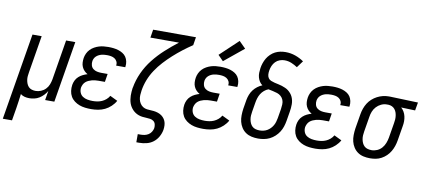

<svg xmlns="http://www.w3.org/2000/svg" viewBox="-119 -1078 3556 1603"><g transform="rotate(10 1659.0 -276.5)"><path d="M-36 215 86 -520H164L112 -205Q109 -188 107.5 -171.5Q106 -155 108.5 -139Q111 -123 117 -108Q123 -93 133.5 -82Q144 -71 160 -66Q176 -61 193 -61Q215 -61 237.5 -70Q260 -79 277 -96.5Q294 -114 302.5 -136Q311 -158 315 -180L371 -520H449L363 0H285L298 -79Q287 -60 271 -43Q255 -26 235.5 -14Q216 -2 194 3Q172 8 151 8Q130 8 111 3Q92 -2 77 -14Q73 16 69 46.5Q65 77 60 107L42 215Z M676 8Q650 8 624.5 5Q599 2 576 -6.5Q553 -15 533 -30Q513 -45 501 -66Q489 -87 485.5 -112.5Q482 -138 486 -164Q489 -183 498 -202Q507 -221 523 -235.5Q539 -250 557.5 -259Q576 -268 596 -274Q580 -283 567.5 -296Q555 -309 547.5 -326Q540 -343 539 -362.5Q538 -382 541 -402Q544 -421 553 -440.5Q562 -460 577 -475.5Q592 -491 611 -501.5Q630 -512 649.5 -518Q669 -524 689.5 -526Q710 -528 729 -528Q751 -528 772.5 -525.5Q794 -523 813.5 -517Q833 -511 851 -500Q869 -489 880 -472.5Q891 -456 895.5 -435Q900 -414 897 -392L896 -386H819V-389Q822 -406 814.5 -421Q807 -436 793.5 -444.5Q780 -453 763.5 -456Q747 -459 730 -459Q718 -459 706 -458Q694 -457 682.5 -454Q671 -451 660 -445.5Q649 -440 639.5 -431.5Q630 -423 624.5 -412Q619 -401 617 -390Q614 -371 619 -353Q624 -335 638 -324Q652 -313 670 -309Q688 -305 707 -305H761L750 -236H696Q682 -236 668 -234.5Q654 -233 640.5 -229.5Q627 -226 613.5 -220Q600 -214 589 -204.5Q578 -195 571.5 -182Q565 -169 562 -155Q559 -132 567 -112Q575 -92 592.5 -80.5Q610 -69 632 -65Q654 -61 677 -61Q696 -61 715.5 -64Q735 -67 753.5 -75Q772 -83 788.5 -97Q805 -111 815 -129L879 -98Q865 -72 841.5 -50Q818 -28 791 -15Q764 -2 734.5 3Q705 8 676 8Z M1096 215V146H1121Q1137 146 1154 142.5Q1171 139 1186 129.5Q1201 120 1210.5 104.5Q1220 89 1223 73Q1225 56 1221 40Q1217 24 1204.5 14.5Q1192 5 1175.5 2.5Q1159 0 1142.5 -0.5Q1126 -1 1109.5 -3Q1093 -5 1077.5 -10.5Q1062 -16 1049 -24.5Q1036 -33 1025.5 -44Q1015 -55 1006.5 -68.5Q998 -82 993 -97Q988 -112 985.5 -128Q983 -144 982.5 -160.5Q982 -177 983.5 -194Q985 -211 987 -228L988 -229Q999 -294 1027.5 -356.5Q1056 -419 1099 -473.5Q1142 -528 1194 -575.5Q1246 -623 1302 -666H1060L1071 -735H1434L1423 -666Q1381 -638 1341.5 -607.5Q1302 -577 1265 -543.5Q1228 -510 1194.5 -473.5Q1161 -437 1133.5 -395.5Q1106 -354 1088.5 -309Q1071 -264 1064 -218Q1061 -199 1060 -179.5Q1059 -160 1063 -142Q1067 -124 1077 -108.5Q1087 -93 1102 -83.5Q1117 -74 1136 -71.5Q1155 -69 1174.5 -68.5Q1194 -68 1212.5 -64Q1231 -60 1247 -52Q1263 -44 1275.5 -31Q1288 -18 1295 -1.5Q1302 15 1303 34.5Q1304 54 1301 73Q1296 103 1280 132Q1264 161 1238.5 180.5Q1213 200 1181.5 207.5Q1150 215 1120 215Z M1626 8Q1600 8 1574.5 5Q1549 2 1526 -6.5Q1503 -15 1483 -30Q1463 -45 1451 -66Q1439 -87 1435.5 -112.5Q1432 -138 1436 -164Q1439 -183 1448 -202Q1457 -221 1473 -235.5Q1489 -250 1507.5 -259Q1526 -268 1546 -274Q1530 -283 1517.5 -296Q1505 -309 1497.5 -326Q1490 -343 1489 -362.5Q1488 -382 1491 -402Q1494 -421 1503 -440.5Q1512 -460 1527 -475.5Q1542 -491 1561 -501.5Q1580 -512 1599.5 -518Q1619 -524 1639.5 -526Q1660 -528 1679 -528Q1701 -528 1722.5 -525.5Q1744 -523 1763.5 -517Q1783 -511 1801 -500Q1819 -489 1830 -472.5Q1841 -456 1845.5 -435Q1850 -414 1847 -392L1846 -386H1769V-389Q1772 -406 1764.5 -421Q1757 -436 1743.5 -444.5Q1730 -453 1713.5 -456Q1697 -459 1680 -459Q1668 -459 1656 -458Q1644 -457 1632.5 -454Q1621 -451 1610 -445.5Q1599 -440 1589.5 -431.5Q1580 -423 1574.5 -412Q1569 -401 1567 -390Q1564 -371 1569 -353Q1574 -335 1588 -324Q1602 -313 1620 -309Q1638 -305 1657 -305H1711L1700 -236H1646Q1632 -236 1618 -234.5Q1604 -233 1590.5 -229.5Q1577 -226 1563.5 -220Q1550 -214 1539 -204.5Q1528 -195 1521.5 -182Q1515 -169 1512 -155Q1509 -132 1517 -112Q1525 -92 1542.5 -80.5Q1560 -69 1582 -65Q1604 -61 1627 -61Q1646 -61 1665.5 -64Q1685 -67 1703.5 -75Q1722 -83 1738.5 -97Q1755 -111 1765 -129L1829 -98Q1815 -72 1791.5 -50Q1768 -28 1741 -15Q1714 -2 1684.5 3Q1655 8 1626 8ZM1690 -577 1645 -623 1799 -768 1855 -712Z M2091 8Q2062 8 2035 2Q2008 -4 1986 -19Q1964 -34 1949.5 -56.5Q1935 -79 1928.5 -105Q1922 -131 1922.5 -159.5Q1923 -188 1927 -216L1940 -294Q1944 -316 1952.5 -338Q1961 -360 1975.5 -379Q1990 -398 2009 -412.5Q2028 -427 2050 -436Q2035 -446 2025 -462Q2015 -478 2010 -496.5Q2005 -515 2005.5 -535Q2006 -555 2009 -575Q2012 -596 2019.5 -618Q2027 -640 2038.5 -659.5Q2050 -679 2067.5 -696Q2085 -713 2105.5 -723.5Q2126 -734 2148.5 -738.5Q2171 -743 2193 -743Q2237 -743 2276.5 -729Q2316 -715 2349 -692L2307 -635Q2283 -651 2255.5 -662.5Q2228 -674 2196 -674Q2176 -674 2155.5 -666.5Q2135 -659 2120 -643.5Q2105 -628 2096.5 -608Q2088 -588 2085 -568Q2082 -551 2083 -534Q2084 -517 2092.5 -504Q2101 -491 2116 -485Q2131 -479 2147 -475Q2163 -471 2179 -468Q2195 -465 2210 -460Q2225 -455 2240 -448.5Q2255 -442 2267 -432.5Q2279 -423 2289 -411Q2299 -399 2305.5 -385Q2312 -371 2315.5 -355Q2319 -339 2319 -322.5Q2319 -306 2317.5 -289.5Q2316 -273 2313 -256L2300 -178Q2296 -154 2288 -129.5Q2280 -105 2266 -83Q2252 -61 2232 -42.5Q2212 -24 2188.5 -12.5Q2165 -1 2140 3.5Q2115 8 2091 8ZM2091 -61Q2107 -61 2123.5 -64.5Q2140 -68 2155 -76.5Q2170 -85 2182.5 -98Q2195 -111 2203.5 -126Q2212 -141 2216.5 -157Q2221 -173 2224 -189L2237 -267Q2240 -287 2241 -307.5Q2242 -328 2235 -345.5Q2228 -363 2214 -375.5Q2200 -388 2182 -394Q2164 -400 2144.5 -404Q2125 -408 2106 -412Q2087 -405 2070.5 -391Q2054 -377 2043 -359Q2032 -341 2026 -321.5Q2020 -302 2017 -283L2004 -205Q2001 -188 2000 -171Q1999 -154 2002 -137.5Q2005 -121 2011.5 -106.5Q2018 -92 2029.5 -81Q2041 -70 2057.5 -65.5Q2074 -61 2091 -61Z M2576 8Q2550 8 2524.5 5Q2499 2 2476 -6.5Q2453 -15 2433 -30Q2413 -45 2401 -66Q2389 -87 2385.5 -112.5Q2382 -138 2386 -164Q2389 -183 2398 -202Q2407 -221 2423 -235.5Q2439 -250 2457.5 -259Q2476 -268 2496 -274Q2480 -283 2467.5 -296Q2455 -309 2447.5 -326Q2440 -343 2439 -362.5Q2438 -382 2441 -402Q2444 -421 2453 -440.5Q2462 -460 2477 -475.5Q2492 -491 2511 -501.5Q2530 -512 2549.5 -518Q2569 -524 2589.5 -526Q2610 -528 2629 -528Q2651 -528 2672.5 -525.5Q2694 -523 2713.5 -517Q2733 -511 2751 -500Q2769 -489 2780 -472.5Q2791 -456 2795.5 -435Q2800 -414 2797 -392L2796 -386H2719V-389Q2722 -406 2714.5 -421Q2707 -436 2693.5 -444.5Q2680 -453 2663.5 -456Q2647 -459 2630 -459Q2618 -459 2606 -458Q2594 -457 2582.5 -454Q2571 -451 2560 -445.5Q2549 -440 2539.5 -431.5Q2530 -423 2524.5 -412Q2519 -401 2517 -390Q2514 -371 2519 -353Q2524 -335 2538 -324Q2552 -313 2570 -309Q2588 -305 2607 -305H2661L2650 -236H2596Q2582 -236 2568 -234.5Q2554 -233 2540.5 -229.5Q2527 -226 2513.5 -220Q2500 -214 2489 -204.5Q2478 -195 2471.5 -182Q2465 -169 2462 -155Q2459 -132 2467 -112Q2475 -92 2492.5 -80.5Q2510 -69 2532 -65Q2554 -61 2577 -61Q2596 -61 2615.5 -64Q2635 -67 2653.5 -75Q2672 -83 2688.5 -97Q2705 -111 2715 -129L2779 -98Q2765 -72 2741.5 -50Q2718 -28 2691 -15Q2664 -2 2634.5 3Q2605 8 2576 8Z M3040 8Q3011 8 2984 2Q2957 -4 2935.5 -19Q2914 -34 2899.5 -56.5Q2885 -79 2878.5 -105Q2872 -131 2872.5 -159.5Q2873 -188 2877 -216L2898 -342Q2902 -366 2910.5 -390Q2919 -414 2932.5 -435.5Q2946 -457 2965.5 -474.5Q2985 -492 3008 -504Q3031 -516 3055.5 -522Q3080 -528 3104 -528H3119L3354 -520L3342 -451L3223 -455Q3238 -442 3248 -424.5Q3258 -407 3262.5 -387Q3267 -367 3267 -346Q3267 -325 3263 -304L3242 -178Q3238 -154 3230 -130Q3222 -106 3209 -84Q3196 -62 3177.5 -44Q3159 -26 3136 -13.5Q3113 -1 3088.5 3.5Q3064 8 3040 8ZM3041 -61Q3065 -61 3088 -71Q3111 -81 3127.5 -100Q3144 -119 3153 -142.5Q3162 -166 3166 -189L3187 -315Q3190 -331 3191 -347Q3192 -363 3190 -378.5Q3188 -394 3183 -408Q3178 -422 3168.5 -433.5Q3159 -445 3145.5 -451.5Q3132 -458 3116 -459H3100Q3076 -459 3053 -448Q3030 -437 3013 -418.5Q2996 -400 2987 -377Q2978 -354 2975 -331L2954 -205Q2951 -188 2950 -171Q2949 -154 2952 -137.5Q2955 -121 2961.5 -106.5Q2968 -92 2979.5 -81Q2991 -70 3007.5 -65.5Q3024 -61 3041 -61Z"/></g></svg>

Font: Iosevka QP
Style: Italic
Weight: 400
Italic angle: -9°
Designer: Belleve Invis
Foundry: Belleve Invis
Version: Version 20.0.0; ttfautohint (v1.8.4)